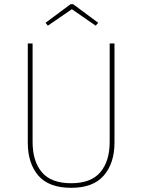

<svg xmlns="http://www.w3.org/2000/svg" viewBox="-20 -889 680 919"><path d="M528 -681V-207Q528 -108 477 -49Q426 10 321 10Q214 10 163.5 -48.5Q113 -107 113 -207V-681H136V-210Q136 -117 180.5 -64.5Q225 -12 321 -12Q416 -12 460.5 -65Q505 -118 505 -210V-681ZM324 -845 209 -766 198 -780 318 -869H330L450 -780L438 -766Z"/></svg>

Font: FiraSans
Style: Regular
Weight: 150
Designer: Carrois Corporate & Edenspiekermann AG
Foundry: Carrois Corporate GbR & Edenspiekermann AG
Version: Version 3.106;PS 003.106;hotconv 1.0.70;makeotf.lib2.5.58329